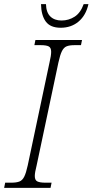

<svg xmlns="http://www.w3.org/2000/svg" viewBox="-37 -907 447 927"><path d="M-17 0 -12 -25H18Q42 -25 56.5 -30.5Q71 -36 80 -54Q89 -72 97 -109L202 -605Q206 -622 208 -635Q210 -648 210 -657Q210 -677 198 -683Q186 -689 160 -689H129L134 -714H359L354 -689H323Q299 -689 285 -683.5Q271 -678 262 -660Q253 -642 245 -605L140 -109Q131 -74 131 -57Q131 -37 143.5 -31Q156 -25 182 -25H212L207 0ZM256 -773Q206 -773 184 -803Q162 -833 161 -887H185Q186 -847 206 -827.5Q226 -808 260 -808Q295 -808 323.5 -826.5Q352 -845 367 -887H390Q378 -833 342.5 -803Q307 -773 256 -773Z"/></svg>

Font: Noto Serif SemiCondensed ExtraLight
Style: Italic
Weight: 200
Width: 4
Italic angle: -12°
Designer: Monotype Design Team
Foundry: Monotype Imaging Inc.
Version: Version 2.013